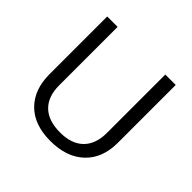

<svg xmlns="http://www.w3.org/2000/svg" viewBox="-178 -894 1083 1083"><g transform="rotate(45 364.0 -352.0)"><path d="M637.2 -713.9V-252Q637.2 -129.9 563.5 -60.1Q489.7 9.8 360.8 9.8Q231.9 9.8 161.4 -60.5Q90.8 -130.9 90.8 -253.9V-713.9H173.8V-248Q173.8 -158.7 222.7 -110.8Q271.5 -63 366.2 -63Q456.5 -63 505.4 -111.1Q554.2 -159.2 554.2 -249V-713.9Z"/></g></svg>

Font: Samim FD
Style: FD
Weight: 400
Foundry: DejaVu fonts team - Redesigned by Saber Rastikerdar
Version: Version 4.00 December 17, 2020